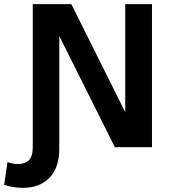

<svg xmlns="http://www.w3.org/2000/svg" viewBox="-68 -710 843 926"><path d="M-48 181 -32 72Q-17 77 -5 79Q7 81 20 81Q53 81 71.5 62.5Q90 44 90 -1V-690H276L536 -169V-690H665V0H486L218 -536V6Q218 99 170.5 147.5Q123 196 42 196Q20 196 -4.5 192Q-29 188 -48 181Z"/></svg>

Font: Radio Canada SemiBold
Style: Regular
Weight: 600
Designer: Charles Daoud, Etienne Aubert Bonn, Alexandre Saumier Demers, Jacques Le Bailly
Foundry: Radio-Canada
Version: Version 2.104; ttfautohint (v1.8.4.7-5d5b);gftools[0.9.28.de